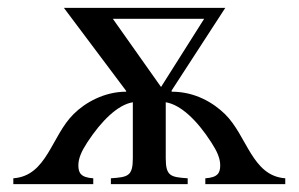

<svg xmlns="http://www.w3.org/2000/svg" viewBox="-20 -470 762 490"><path d="M708 0V-15C623 -21 611 -123 554 -179C524 -208 478 -236 418 -236V-239L555 -450H143L302 -238V-236C246 -236 197 -208 168 -179C111 -123 100 -21 14 -15V0H218V-15C186 -17 180 -29 180 -48C180 -66 188 -84 203 -107C239 -162 281 -203 319 -209V-66C319 -20 306 -18 263 -15V0H459V-15C416 -18 403 -20 403 -66V-209C441 -203 483 -163 519 -107C534 -84 542 -66 542 -48C542 -29 536 -17 504 -15V0ZM501 -422 391 -248 268 -422Z"/></svg>

Font: STIX Math
Style: Regular
Weight: 400
Designer: MicroPress Inc., with final additions and corrections provided by Coen Hoffman, Elsevier (retired)
Version: Version 1.1.0